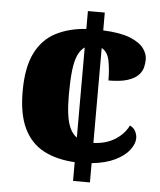

<svg xmlns="http://www.w3.org/2000/svg" viewBox="-52 -759 672 804"><g transform="rotate(5 284.5 -357.0)"><path d="M285 -79Q209 -83 154.5 -111.5Q100 -140 71 -199.5Q42 -259 42 -356Q42 -456 72 -516.5Q102 -577 157 -605.5Q212 -634 285 -639V-714H356V-639Q428 -636 469 -619.5Q510 -603 527 -580Q544 -557 544 -533Q544 -518 540 -500.5Q536 -483 521.5 -467.5Q507 -452 477 -442Q447 -432 396 -432Q396 -476 389 -513.5Q382 -551 356 -565V-166Q409 -168 447 -192Q485 -216 502 -252Q519 -244 526 -229.5Q533 -215 533 -201Q533 -178 513.5 -152Q494 -126 454.5 -106.5Q415 -87 356 -81V0H285ZM285 -561Q267 -549 256 -524Q245 -499 240.5 -458Q236 -417 236 -357Q236 -312 240.5 -277.5Q245 -243 255.5 -219.5Q266 -196 285 -182Z"/></g></svg>

Font: Noto Serif Tibetan Black
Style: Regular
Weight: 900
Version: Version 2.103